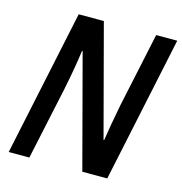

<svg xmlns="http://www.w3.org/2000/svg" viewBox="-106 -810 862 907"><g transform="rotate(15 325.0 -357.0)"><path d="M168 -714H291L435 -171H438Q448 -240 470 -353L547 -714H650L499 0H377L231 -551H228Q216 -462 194 -355L118 0H17Z"/></g></svg>

Font: Noto Sans UI NarrowMedium
Style: Italic
Weight: 500
Width: 4
Italic angle: -12°
Designer: Monotype Design Team
Foundry: Monotype Imaging Inc.
Version: Version 1.001